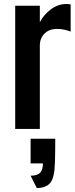

<svg xmlns="http://www.w3.org/2000/svg" viewBox="-20 -654 378 974"><path d="M135.3 49.8H260.3Q260.3 120.6 258.8 168Q257.8 194.3 255.9 212.4Q253.9 230.5 248 248.3Q242.2 266.1 232.4 276.6Q222.7 287.1 206.3 293.5Q189.9 299.8 166.5 299.8L135.3 237.3Q168.9 237.3 183.3 222.7Q197.8 208 197.8 174.8H135.3ZM182.1 -541.5Q201.2 -578.6 237.5 -606.2Q273.9 -633.8 318.4 -633.8Q319.8 -633.8 338.4 -631.8V-493.7Q303.7 -507.3 269 -507.3Q230 -507.3 206.1 -483.9Q182.1 -460.4 182.1 -421.9V0H57.1V-625H182.1Z"/></svg>

Font: Oswald
Style: Stencbab
Weight: 400
Designer: Mathieu Le Lay
Foundry: Mathieu Le Lay
Version: Version 1.000